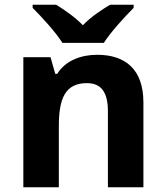

<svg xmlns="http://www.w3.org/2000/svg" viewBox="-20 -852 697 806"><path d="M242 -672H416C444 -717 505 -783 541 -819V-832H442C407 -811 362 -782 328 -746C293 -782 251 -810 216 -832H117V-819C154 -782 214 -717 242 -672ZM388 -622C320 -622 255 -598 220 -542H212L192 -612H78V-66H227V-323C227 -439 254 -503 345 -503C406 -503 433 -463 433 -385V-66H582V-422C582 -562 505 -622 388 -622Z"/></svg>

Font: Noto Sans Malayalam UI
Style: Bold
Weight: 700
Designer: Jelle Bosma - Monotype Design Team
Foundry: Monotype Imaging Inc.
Version: Version 2.104